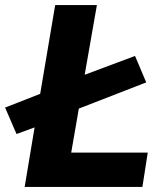

<svg xmlns="http://www.w3.org/2000/svg" viewBox="-32 -735 601 755"><path d="M-12 -312 126 -366 185 -715H349L301 -441L499 -515L543 -411L278 -308L248 -135H549L528 0H65L104 -234L33 -208Z"/></svg>

Font: Nebula Sans Bold
Style: Regular
Weight: 700
Italic angle: -9°
Designer: Paul D. Hunt for Adobe (as Source Sans)
Foundry: Nebula Entertainment & Broadcasting LLC
Version: Version 1.010